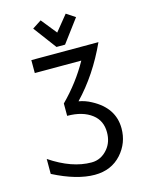

<svg xmlns="http://www.w3.org/2000/svg" viewBox="-138 -1026 861 1120"><g transform="rotate(-15 293.0 -466.0)"><path d="M424.3 -907.2 320.8 -768.6H269L165.5 -907.2L219.7 -942.4L294.9 -848.6L371.1 -942.4ZM44.9 -152.3Q174.8 -64.9 293 -64.9Q351.6 -64.9 392.1 -113.8Q424.8 -153.3 424.8 -211.9Q424.8 -282.2 374 -321.3Q318.4 -364.3 225.1 -364.3V-439Q324.2 -538.6 388.2 -654.3H107.4V-732.4H512.7Q431.6 -554.7 311 -429.2Q350.6 -422.4 386.2 -402.8Q512.7 -335.9 512.7 -211.9Q512.7 -124 454.6 -58.6Q393.1 9.8 293 9.8Q185.1 9.8 44.9 -62Z"/></g></svg>

Font: Consola Mono
Style: Book
Weight: 400
Monospace: yes
Designer: Wojciech Kalinowski "wmk69" (wmk69@o2.pl)
Foundry: Wojciech Kalinowski "wmk69" (wmk69@o2.pl)
Version: Version 2.1.0